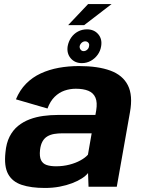

<svg xmlns="http://www.w3.org/2000/svg" viewBox="-20 -926 706 952"><path d="M202.5 6Q241.5 6 275.8 -0.5Q310 -7 338 -17.8Q366 -28.5 386 -41.5Q406 -54.5 416.5 -68L419 0H559L624.5 -370Q639.5 -453 614 -503.2Q588.5 -553.5 527 -576Q465.5 -598.5 371.5 -598.5Q319.5 -598.5 271.5 -589.8Q223.5 -581 182.2 -562Q141 -543 109.5 -511.2Q78 -479.5 59 -433.5L215.5 -388Q229 -424.5 251 -446Q273 -467.5 300 -476.8Q327 -486 356 -486Q393.5 -486 418.2 -475.8Q443 -465.5 453.2 -442Q463.5 -418.5 457 -378.5L453 -356H265.5Q230.5 -356 195 -351.2Q159.5 -346.5 127.5 -334.5Q95.5 -322.5 69.8 -301.8Q44 -281 27.5 -248.5Q11 -216 7 -170Q-0.5 -101.5 20.2 -63.2Q41 -25 87.5 -9.5Q134 6 202.5 6ZM258 -101.5Q230 -101.5 211 -108Q192 -114.5 183.5 -132Q175 -149.5 178.5 -182.5Q181.5 -208.5 190.8 -224.8Q200 -241 214.8 -249.8Q229.5 -258.5 248.5 -261.8Q267.5 -265 289.5 -265H434.5L416 -159Q403 -144 379 -130.8Q355 -117.5 323.8 -109.5Q292.5 -101.5 258 -101.5ZM386 -613Q409.5 -613 430 -624.2Q450.5 -635.5 464.2 -654.5Q478 -673.5 481.5 -697Q487.5 -732.5 467 -756.5Q446.5 -780.5 411 -780.5Q387 -780.5 366.8 -769.8Q346.5 -759 333.2 -740Q320 -721 315.5 -697Q310 -661.5 330.5 -637.2Q351 -613 386 -613ZM394.5 -672.5Q385.5 -672.5 379.8 -679.8Q374 -687 375 -697Q377.5 -707.5 385.2 -714.2Q393 -721 402.5 -721Q412 -721 418 -714.2Q424 -707.5 421.5 -697Q420.5 -687 412.5 -679.8Q404.5 -672.5 394.5 -672.5ZM318 -801.5H397.5L533.5 -906H417Z"/></svg>

Font: Anybody
Style: Bold Italic
Weight: 700
Italic angle: -10°
Designer: Tyler Finck
Foundry: Etcetera Type Company
Version: Version 1.113;gftools[0.9.25]